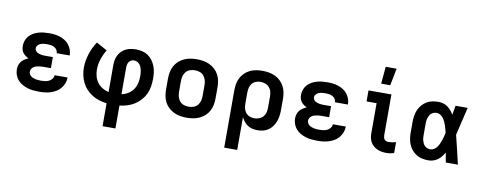

<svg xmlns="http://www.w3.org/2000/svg" viewBox="-76 -1137 4351 1733"><g transform="rotate(10 2100.0 -271.0)"><path d="M298 8Q271 8 244.5 5.5Q218 3 192.5 -4.5Q167 -12 143 -25.5Q119 -39 101.5 -58.5Q84 -78 74.5 -103.5Q65 -129 65 -156Q65 -175 70.5 -194Q76 -213 88 -228Q100 -243 116.5 -253.5Q133 -264 151 -272Q136 -279 122.5 -289Q109 -299 99 -312Q89 -325 85 -341.5Q81 -358 81 -375Q81 -399 89.5 -423Q98 -447 114.5 -465.5Q131 -484 153 -496.5Q175 -509 199 -516Q223 -523 248 -525.5Q273 -528 297 -528Q323 -528 348 -525Q373 -522 397 -514Q421 -506 443 -492Q465 -478 480.5 -458Q496 -438 504.5 -413.5Q513 -389 513 -364V-362H394V-363Q394 -379 384.5 -393Q375 -407 360.5 -414.5Q346 -422 330 -424.5Q314 -427 297 -427Q282 -427 266.5 -425.5Q251 -424 236.5 -418.5Q222 -413 211 -401Q200 -389 200 -373Q200 -363 205.5 -353.5Q211 -344 219.5 -338.5Q228 -333 238 -329.5Q248 -326 258.5 -324Q269 -322 279.5 -321.5Q290 -321 300 -321H366V-220H300Q288 -220 275.5 -219Q263 -218 251 -216Q239 -214 227.5 -210Q216 -206 206 -198.5Q196 -191 190 -180Q184 -169 184 -157Q184 -145 189.5 -134Q195 -123 205 -115.5Q215 -108 226.5 -103.5Q238 -99 249.5 -97Q261 -95 273.5 -94Q286 -93 298 -93Q316 -93 334.5 -95.5Q353 -98 369.5 -106Q386 -114 398 -129.5Q410 -145 410 -163H529Q529 -136 519.5 -110.5Q510 -85 493 -64Q476 -43 453 -29Q430 -15 404 -6.5Q378 2 351.5 5Q325 8 298 8Z M916 215V5Q881 1 847 -9.5Q813 -20 783 -38.5Q753 -57 728.5 -83Q704 -109 688.5 -140.5Q673 -172 665.5 -207Q658 -242 658 -277Q658 -309 663.5 -341Q669 -373 679 -404Q689 -435 703 -464Q717 -493 735 -520L834 -465Q808 -423 792.5 -375.5Q777 -328 777 -279Q777 -248 785.5 -217.5Q794 -187 812.5 -162Q831 -137 858 -121Q885 -105 916 -98V-343Q916 -367 920 -390.5Q924 -414 935 -435.5Q946 -457 963 -474Q980 -491 1001.5 -501.5Q1023 -512 1046.5 -516Q1070 -520 1094 -520Q1123 -520 1151.5 -513.5Q1180 -507 1203.5 -491Q1227 -475 1244.5 -451.5Q1262 -428 1272.5 -401.5Q1283 -375 1287 -346.5Q1291 -318 1291 -289Q1291 -253 1285.5 -216.5Q1280 -180 1265 -147.5Q1250 -115 1225.5 -87.5Q1201 -60 1170.5 -40.5Q1140 -21 1105 -10Q1070 1 1034 5V215ZM1034 -99Q1066 -105 1094 -122.5Q1122 -140 1140.5 -166.5Q1159 -193 1166 -225.5Q1173 -258 1173 -290Q1173 -304 1171.5 -318Q1170 -332 1167 -345.5Q1164 -359 1158.5 -372.5Q1153 -386 1143.5 -396.5Q1134 -407 1121 -413Q1108 -419 1094 -419Q1080 -419 1067.5 -413Q1055 -407 1047.5 -395.5Q1040 -384 1037 -370.5Q1034 -357 1034 -343Z M1650 8Q1620 8 1590.5 3Q1561 -2 1534 -14.5Q1507 -27 1484.5 -47.5Q1462 -68 1448 -94.5Q1434 -121 1428.5 -150.5Q1423 -180 1423 -210V-310Q1423 -340 1428.5 -369.5Q1434 -399 1448 -425.5Q1462 -452 1484.5 -472.5Q1507 -493 1534 -505.5Q1561 -518 1590.5 -523Q1620 -528 1650 -528Q1680 -528 1709.5 -523Q1739 -518 1766 -505.5Q1793 -493 1815.5 -472.5Q1838 -452 1852 -425.5Q1866 -399 1871.5 -369.5Q1877 -340 1877 -310V-210Q1877 -180 1871.5 -150.5Q1866 -121 1852 -94.5Q1838 -68 1815.5 -47.5Q1793 -27 1766 -14.5Q1739 -2 1709.5 3Q1680 8 1650 8ZM1650 -93Q1673 -93 1695 -100.5Q1717 -108 1731.5 -125.5Q1746 -143 1752 -165Q1758 -187 1758 -210V-310Q1758 -333 1752 -355Q1746 -377 1731.5 -394.5Q1717 -412 1695 -419.5Q1673 -427 1650 -427Q1627 -427 1605 -419.5Q1583 -412 1568.5 -394.5Q1554 -377 1548 -355Q1542 -333 1542 -310V-210Q1542 -187 1548 -165Q1554 -143 1568.5 -125.5Q1583 -108 1605 -100.5Q1627 -93 1650 -93Z M2031 215V-310Q2031 -339 2036 -368.5Q2041 -398 2054.5 -424Q2068 -450 2089 -471Q2110 -492 2136.5 -505Q2163 -518 2192 -523Q2221 -528 2251 -528Q2281 -528 2310.5 -523Q2340 -518 2367 -505.5Q2394 -493 2416 -472Q2438 -451 2452 -425Q2466 -399 2471.5 -369.5Q2477 -340 2477 -310V-210Q2477 -183 2473.5 -156.5Q2470 -130 2461 -105Q2452 -80 2436.5 -58Q2421 -36 2399.5 -20.5Q2378 -5 2352 1.5Q2326 8 2299 8Q2275 8 2252 3Q2229 -2 2209 -15Q2189 -28 2174.5 -46.5Q2160 -65 2150 -86V215ZM2251 -93Q2273 -93 2295 -101Q2317 -109 2332 -126Q2347 -143 2352.5 -165Q2358 -187 2358 -210V-310Q2358 -333 2352.5 -355Q2347 -377 2332 -394Q2317 -411 2295.5 -419Q2274 -427 2251 -427Q2229 -427 2208 -418.5Q2187 -410 2173.5 -393Q2160 -376 2155 -354Q2150 -332 2150 -310V-210Q2150 -188 2155 -166Q2160 -144 2173.5 -127Q2187 -110 2208 -101.5Q2229 -93 2251 -93Z M2848 8Q2821 8 2794.5 5.5Q2768 3 2742.5 -4.5Q2717 -12 2693 -25.5Q2669 -39 2651.5 -58.5Q2634 -78 2624.5 -103.5Q2615 -129 2615 -156Q2615 -175 2620.5 -194Q2626 -213 2638 -228Q2650 -243 2666.5 -253.5Q2683 -264 2701 -272Q2686 -279 2672.5 -289Q2659 -299 2649 -312Q2639 -325 2635 -341.5Q2631 -358 2631 -375Q2631 -399 2639.5 -423Q2648 -447 2664.5 -465.5Q2681 -484 2703 -496.5Q2725 -509 2749 -516Q2773 -523 2798 -525.5Q2823 -528 2847 -528Q2873 -528 2898 -525Q2923 -522 2947 -514Q2971 -506 2993 -492Q3015 -478 3030.5 -458Q3046 -438 3054.5 -413.5Q3063 -389 3063 -364V-362H2944V-363Q2944 -379 2934.5 -393Q2925 -407 2910.5 -414.5Q2896 -422 2880 -424.5Q2864 -427 2847 -427Q2832 -427 2816.5 -425.5Q2801 -424 2786.5 -418.5Q2772 -413 2761 -401Q2750 -389 2750 -373Q2750 -363 2755.5 -353.5Q2761 -344 2769.5 -338.5Q2778 -333 2788 -329.5Q2798 -326 2808.5 -324Q2819 -322 2829.5 -321.5Q2840 -321 2850 -321H2916V-220H2850Q2838 -220 2825.5 -219Q2813 -218 2801 -216Q2789 -214 2777.5 -210Q2766 -206 2756 -198.5Q2746 -191 2740 -180Q2734 -169 2734 -157Q2734 -145 2739.5 -134Q2745 -123 2755 -115.5Q2765 -108 2776.5 -103.5Q2788 -99 2799.5 -97Q2811 -95 2823.5 -94Q2836 -93 2848 -93Q2866 -93 2884.5 -95.5Q2903 -98 2919.5 -106Q2936 -114 2948 -129.5Q2960 -145 2960 -163H3079Q3079 -136 3069.5 -110.5Q3060 -85 3043 -64Q3026 -43 3003 -29Q2980 -15 2954 -6.5Q2928 2 2901.5 5Q2875 8 2848 8Z M3480 8Q3459 8 3438 4.5Q3417 1 3397.5 -7.5Q3378 -16 3361.5 -30Q3345 -44 3334.5 -62.5Q3324 -81 3320 -102.5Q3316 -124 3316 -145V-419H3224V-520H3434V-145Q3434 -135 3436.5 -125.5Q3439 -116 3445 -108Q3451 -100 3460.5 -96.5Q3470 -93 3480 -93Q3498 -93 3515.5 -95.5Q3533 -98 3550 -104V-3Q3533 2 3515.5 5Q3498 8 3480 8ZM3326 -600 3340 -757H3440L3409 -600Z M3865 8Q3837 8 3809 2.5Q3781 -3 3757 -17.5Q3733 -32 3714.5 -53.5Q3696 -75 3685 -100.5Q3674 -126 3669.5 -154Q3665 -182 3665 -210V-310Q3665 -338 3669.5 -366Q3674 -394 3685 -419.5Q3696 -445 3714.5 -466.5Q3733 -488 3757 -502.5Q3781 -517 3809 -522.5Q3837 -528 3865 -528Q3887 -528 3909 -521.5Q3931 -515 3949 -502Q3967 -489 3981.5 -471.5Q3996 -454 4007 -435Q4011 -456 4014.5 -477.5Q4018 -499 4022 -520H4133Q4117 -456 4102.5 -391.5Q4088 -327 4072 -263Q4089 -198 4104 -132Q4119 -66 4135 0H4024Q4020 -22 4016 -44.5Q4012 -67 4008 -89Q3997 -69 3983 -51Q3969 -33 3950.5 -19.5Q3932 -6 3910 1Q3888 8 3865 8ZM3865 -93Q3883 -93 3899 -103Q3915 -113 3925.5 -127.5Q3936 -142 3943.5 -159Q3951 -176 3957 -193Q3963 -210 3967.5 -227.5Q3972 -245 3976 -263Q3972 -280 3967.5 -297.5Q3963 -315 3957 -331.5Q3951 -348 3943.5 -364Q3936 -380 3925 -394.5Q3914 -409 3898.5 -418Q3883 -427 3865 -427Q3852 -427 3839 -422.5Q3826 -418 3816 -409Q3806 -400 3800 -388Q3794 -376 3790 -363Q3786 -350 3785 -336.5Q3784 -323 3784 -310V-210Q3784 -197 3785 -183.5Q3786 -170 3790 -157Q3794 -144 3800 -132Q3806 -120 3816 -111Q3826 -102 3839 -97.5Q3852 -93 3865 -93Z"/></g></svg>

Font: Iosevka Book
Style: Bold
Weight: 700
Designer: Belleve Invis
Foundry: Belleve Invis
Version: Version 28.0.7; ttfautohint (v1.8.3)